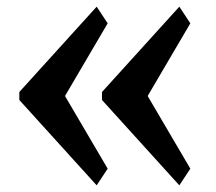

<svg xmlns="http://www.w3.org/2000/svg" viewBox="-20 -550 648 576"><path d="M38 -250V-274L270 -530L303 -480L175 -262L303 -44L270 6ZM286 -250V-274L518 -530L551 -480L423 -262L551 -44L518 6Z"/></svg>

Font: Taviraj Bold
Style: Regular
Weight: 700
Designer: Katatrad Team
Foundry: CadsonDemak
Version: Version 1.030